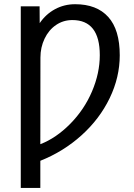

<svg xmlns="http://www.w3.org/2000/svg" viewBox="-20 -689 640 916"><path d="M551.3 -425.3Q551.3 -320.3 503.2 -220.7Q455.1 -121.1 368.9 -43.5Q282.7 34.2 172.4 78.1V207.5H79.1V-658.7H168.9L169.4 -578.6Q198.7 -621.6 242.7 -645.3Q286.6 -668.9 338.4 -668.9Q441.4 -668.9 496.3 -608.2Q551.3 -547.4 551.3 -425.3ZM456.1 -425.8Q456.1 -593.3 325.2 -593.3Q281.7 -593.3 247.1 -569.6Q212.4 -545.9 192.6 -504.4Q172.9 -462.9 172.9 -414.6L172.4 -1Q248 -30.3 315.2 -98.4Q382.3 -166.5 419.2 -253.4Q456.1 -340.3 456.1 -425.8Z"/></svg>

Font: Cousine
Style: Regular
Weight: 400
Monospace: yes
Designer: Steve Matteson
Foundry: Monotype Imaging Inc.
Version: Version 1.21